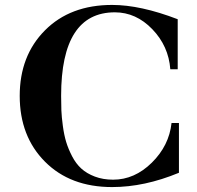

<svg xmlns="http://www.w3.org/2000/svg" viewBox="-20 -747 798 779"><path d="M701 -669V-466H671Q664 -560 598 -628.5Q532 -697 446 -697Q228 -697 228 -358Q228 -325 229 -299Q230 -273 235 -236Q240 -199 248.5 -171Q257 -143 272.5 -113Q288 -83 310 -63Q332 -43 365 -30.5Q398 -18 439 -18Q526 -18 596 -87Q666 -156 676 -248H706V-46Q566 12 435 12Q265 12 162.5 -91Q60 -194 60 -358Q60 -521 162.5 -624Q265 -727 435 -727Q550 -727 701 -669Z"/></svg>

Font: Justus
Style: Bold
Weight: 700
Version: Version 001.001